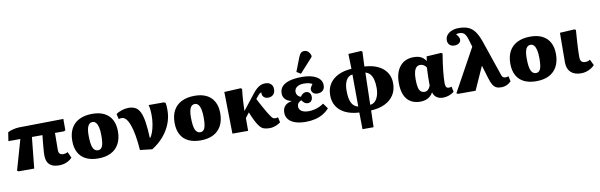

<svg xmlns="http://www.w3.org/2000/svg" viewBox="-63 -1467 7250 2321"><g transform="rotate(-10 3561.5 -306.5)"><path d="M551 14Q472 14 433.5 -23.5Q395 -61 395 -139Q395 -155 396.5 -176.5Q398 -198 400 -224Q402 -250 404.5 -277Q407 -304 410 -331Q413 -358 415 -381H286L247 0H57L38 -10L144 -381H-3L14 -488Q27 -495 43.5 -501Q60 -507 79.5 -511.5Q99 -516 116.5 -519Q134 -522 147 -522L698 -530V-391L680 -381H569Q569 -358 568.5 -334Q568 -310 568 -285Q568 -260 567.5 -232.5Q567 -205 567 -173Q567 -141 581 -126Q595 -111 626 -111Q639 -111 652 -114.5Q665 -118 679 -126L713 -52Q691 -29 665 -14.5Q639 0 611 7Q583 14 551 14Z M1032 14Q944 14 882.5 -16.5Q821 -47 789.5 -106Q758 -165 758 -249Q758 -339 792 -401.5Q826 -464 892 -497Q958 -530 1053 -530Q1139 -530 1199 -499.5Q1259 -469 1290.5 -410.5Q1322 -352 1322 -268Q1322 -179 1288 -115.5Q1254 -52 1189.5 -19Q1125 14 1032 14ZM1046 -84Q1083 -84 1099.5 -122Q1116 -160 1116 -250Q1116 -312 1107 -352Q1098 -392 1080.5 -412Q1063 -432 1038 -432Q1001 -432 982.5 -395Q964 -358 964 -282Q964 -176 983.5 -130Q1003 -84 1046 -84Z M1694 18 1545 1Q1537 -105 1523 -183.5Q1509 -262 1489.5 -314Q1470 -366 1446.5 -392Q1423 -418 1393 -418Q1376 -418 1357 -412L1342 -476Q1369 -497 1412 -511Q1455 -525 1495 -525Q1546 -525 1580.5 -506Q1615 -487 1637 -441.5Q1659 -396 1671 -318Q1683 -240 1688 -121H1691Q1710 -143 1725 -185.5Q1740 -228 1748.5 -280.5Q1757 -333 1757 -386Q1757 -425 1753 -459.5Q1749 -494 1742 -516H1931L1949 -506Q1953 -490 1954.5 -469.5Q1956 -449 1956 -416Q1956 -331 1925.5 -252Q1895 -173 1836.5 -104Q1778 -35 1694 18Z M2288 14Q2200 14 2138.5 -16.5Q2077 -47 2045.5 -106Q2014 -165 2014 -249Q2014 -339 2048 -401.5Q2082 -464 2148 -497Q2214 -530 2309 -530Q2395 -530 2455 -499.5Q2515 -469 2546.5 -410.5Q2578 -352 2578 -268Q2578 -179 2544 -115.5Q2510 -52 2445.5 -19Q2381 14 2288 14ZM2302 -84Q2339 -84 2355.5 -122Q2372 -160 2372 -250Q2372 -312 2363 -352Q2354 -392 2336.5 -412Q2319 -432 2294 -432Q2257 -432 2238.5 -395Q2220 -358 2220 -282Q2220 -176 2239.5 -130Q2259 -84 2302 -84Z M3136 13Q3094 13 3066 3Q3038 -7 3016 -33.5Q2994 -60 2970 -106Q2962 -123 2952.5 -142.5Q2943 -162 2935 -181.5Q2927 -201 2920 -218L2873 -157V0H2680L2671 -513L2872 -523L2889 -513Q2884 -472 2881 -436Q2878 -400 2876 -368Q2874 -336 2873 -305.5Q2872 -275 2871 -244L3010 -421Q3042 -463 3068 -486Q3094 -509 3119.5 -519.5Q3145 -530 3175 -530Q3219 -530 3244 -506.5Q3269 -483 3269 -442Q3269 -401 3245.5 -377Q3222 -353 3182 -353Q3146 -353 3126 -375Q3106 -397 3111 -430Q3104 -430 3097.5 -426.5Q3091 -423 3083 -416Q3075 -409 3066 -397L3037 -362Q3051 -335 3065.5 -307.5Q3080 -280 3097.5 -249Q3115 -218 3137 -180Q3160 -143 3173.5 -124Q3187 -105 3198.5 -99Q3210 -93 3226 -93Q3233 -93 3239.5 -94.5Q3246 -96 3257 -99L3271 -35Q3253 -21 3230.5 -10Q3208 1 3183.5 7Q3159 13 3136 13Z M3579 14Q3504 14 3450.5 -4.5Q3397 -23 3369 -57.5Q3341 -92 3341 -140Q3341 -191 3369 -222Q3397 -253 3451 -262V-265Q3402 -276 3376 -304.5Q3350 -333 3350 -375Q3350 -426 3381.5 -460Q3413 -494 3474 -511.5Q3535 -529 3626 -529Q3739 -529 3803.5 -490.5Q3868 -452 3868 -385Q3868 -344 3844 -321.5Q3820 -299 3777 -299Q3745 -299 3725.5 -316.5Q3706 -334 3706 -363Q3706 -369 3709 -377.5Q3712 -386 3719.5 -397Q3727 -408 3737 -423Q3721 -434 3694.5 -440Q3668 -446 3634 -446Q3582 -446 3550.5 -424Q3519 -402 3519 -365Q3519 -341 3533 -322Q3547 -303 3572 -294Q3588 -318 3605 -329Q3622 -340 3641 -340Q3669 -340 3685.5 -321.5Q3702 -303 3702 -273Q3702 -242 3685.5 -223Q3669 -204 3641 -204Q3621 -204 3603 -216.5Q3585 -229 3571 -253Q3546 -244 3532 -226Q3518 -208 3518 -185Q3518 -148 3549 -127.5Q3580 -107 3637 -107Q3670 -107 3702 -114Q3734 -121 3764.5 -134Q3795 -147 3822 -167L3870 -101Q3837 -64 3793.5 -38Q3750 -12 3696.5 1Q3643 14 3579 14ZM3622 -569 3571 -600 3637 -770Q3651 -805 3666.5 -819Q3682 -833 3708 -833Q3733 -833 3752.5 -817Q3772 -801 3784 -770V-748Z M4238 220 4235 15Q4138 10 4068 -23Q3998 -56 3961 -114Q3924 -172 3924 -250Q3924 -330 3960.5 -388Q3997 -446 4066 -481Q4135 -516 4233 -522L4228 -705L4384 -714L4400 -704L4392 -522Q4488 -517 4556.5 -484.5Q4625 -452 4662 -395.5Q4699 -339 4699 -263Q4699 -180 4660.5 -119.5Q4622 -59 4550.5 -24.5Q4479 10 4380 15L4374 220ZM4235 -58 4233 -452Q4184 -448 4156.5 -400Q4129 -352 4129 -272Q4129 -173 4154.5 -122Q4180 -71 4235 -58ZM4381 -54Q4415 -56 4440 -80Q4465 -104 4479 -146Q4493 -188 4493 -244Q4493 -303 4481.5 -345.5Q4470 -388 4447.5 -413.5Q4425 -439 4391 -448Z M4987 14Q4915 14 4866 -16.5Q4817 -47 4792 -106.5Q4767 -166 4767 -253Q4767 -383 4828 -456.5Q4889 -530 4995 -530Q5050 -530 5085 -513Q5120 -496 5145 -458H5147L5154 -512L5333 -523L5350 -513Q5340 -453 5333 -402.5Q5326 -352 5321.5 -308Q5317 -264 5314.5 -227Q5312 -190 5312 -158Q5312 -135 5316 -120.5Q5320 -106 5329.5 -99.5Q5339 -93 5353 -93Q5362 -93 5370 -94.5Q5378 -96 5387 -100L5401 -34Q5376 -13 5339 0.5Q5302 14 5265 14Q5218 14 5186 -8.5Q5154 -31 5144 -71H5142Q5128 -44 5105.5 -25Q5083 -6 5052.5 4Q5022 14 4987 14ZM5057 -94Q5081 -94 5098.5 -109.5Q5116 -125 5129 -157Q5129 -191 5129 -220.5Q5129 -250 5130 -277.5Q5131 -305 5132 -330.5Q5133 -356 5134 -379Q5121 -400 5101.5 -412Q5082 -424 5059 -424Q5031 -424 5012.5 -406.5Q4994 -389 4984.5 -353.5Q4975 -318 4975 -263Q4975 -202 4983 -165Q4991 -128 5009.5 -111Q5028 -94 5057 -94Z M6087 -104 6101 -39Q6074 -12 6044.5 0.5Q6015 13 5979 13Q5942 13 5917.5 1Q5893 -11 5875.5 -40Q5858 -69 5842 -122L5794 -281H5791L5665 0H5448L5431 -10L5718 -532L5690 -625Q5679 -661 5666.5 -681.5Q5654 -702 5636 -711Q5618 -720 5592 -720Q5579 -720 5568 -718Q5557 -716 5552 -711Q5565 -698 5572.5 -686.5Q5580 -675 5584 -664.5Q5588 -654 5588 -643Q5588 -616 5566.5 -599.5Q5545 -583 5509 -583Q5472 -583 5450 -604Q5428 -625 5428 -662Q5428 -697 5449.5 -724Q5471 -751 5508.5 -766.5Q5546 -782 5595 -782Q5664 -782 5711.5 -762Q5759 -742 5792.5 -695Q5826 -648 5854 -568L6000 -140Q6005 -124 6011.5 -114.5Q6018 -105 6027 -101Q6036 -97 6048 -97Q6059 -97 6067.5 -98Q6076 -99 6087 -104Z M6409 14Q6321 14 6259.5 -16.5Q6198 -47 6166.5 -106Q6135 -165 6135 -249Q6135 -339 6169 -401.5Q6203 -464 6269 -497Q6335 -530 6430 -530Q6516 -530 6576 -499.5Q6636 -469 6667.5 -410.5Q6699 -352 6699 -268Q6699 -179 6665 -115.5Q6631 -52 6566.5 -19Q6502 14 6409 14ZM6423 -84Q6460 -84 6476.5 -122Q6493 -160 6493 -250Q6493 -312 6484 -352Q6475 -392 6457.5 -412Q6440 -432 6415 -432Q6378 -432 6359.5 -395Q6341 -358 6341 -282Q6341 -176 6360.5 -130Q6380 -84 6423 -84Z M6959 14Q6877 14 6832.5 -29Q6788 -72 6788 -152Q6788 -170 6788.5 -199Q6789 -228 6789 -264Q6789 -300 6789.5 -337.5Q6790 -375 6790 -410Q6790 -445 6790.5 -472Q6791 -499 6791 -513L6971 -523L6987 -513Q6984 -469 6981 -429.5Q6978 -390 6976 -355Q6974 -320 6972.5 -289.5Q6971 -259 6970.5 -233Q6970 -207 6970 -186Q6970 -147 6985 -129.5Q7000 -112 7032 -112Q7048 -112 7064.5 -117Q7081 -122 7091 -130L7126 -57Q7105 -35 7078 -19Q7051 -3 7021 5.5Q6991 14 6959 14Z"/></g></svg>

Font: Literata 18pt ExtraBold
Style: Regular
Weight: 800
Designer: Latin by Veronika Burian and Jose Scaglione. Greek by Irene Vlachou. Cyrillic by Vera Evstafieva.
Foundry: TypeTogether
Version: Version 3.103;gftools[0.9.29]